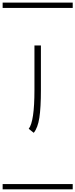

<svg xmlns="http://www.w3.org/2000/svg" viewBox="-20 -990 570 1453"><path d="M235.4 15.1 197.3 -15.1Q240.7 -69.8 240.7 -309.6V-646H289.6V-309.6Q289.6 -174.3 277.8 -98.6Q266.1 -22.9 235.4 15.1ZM0 402.8H530.3V442.9H0ZM0 -970.2H530.3V-930.2H0Z"/></svg>

Font: AzarMehrMSRS1
Style: Regular
Weight: 1
Designer: Amin Abedi
Version: Version 1.00